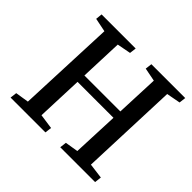

<svg xmlns="http://www.w3.org/2000/svg" viewBox="-166 -908 1107 1107"><g transform="rotate(45 387.5 -355.0)"><path d="M548 -337H255L244 -54L335 -41L330 0H46L51 -41L133 -54L158 -653L74 -670L78 -710H356L351 -669L267 -653L257 -391H550L561 -653L479 -669L484 -710H760L755 -669L670 -653L647 -54L740 -42L735 0H451L456 -41L536 -54Z"/></g></svg>

Font: Literata 36pt Medium
Style: Italic
Weight: 500
Italic angle: -2°
Designer: Latin by Veronika Burian and Jose Scaglione. Greek by Irene Vlachou. Cyrillic by Vera Evstafieva
Foundry: TypeTogether
Version: Version 3.002